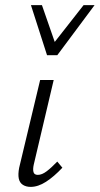

<svg xmlns="http://www.w3.org/2000/svg" viewBox="-20 -726 390 751"><path d="M100 5Q82 5 69.5 -3Q57 -11 53.5 -27.5Q50 -44 55 -70L137 -413H190L112 -82Q108 -64 111 -53Q114 -42 128 -42Q144 -42 162.5 -56Q181 -70 204 -94L224 -70Q191 -35 160 -15Q129 5 100 5ZM164 -510 180 -544 307 -706H350L204 -510ZM164 -510 101 -706H144L200 -545L204 -510Z"/></svg>

Font: Ysabeau Infant Light
Style: Italic
Weight: 300
Italic angle: -12°
Designer: Christian Thalmann (Catharsis Fonts)
Version: Version 2.001;gftools[0.9.30]; featfreeze: ss01,ss02,lnum